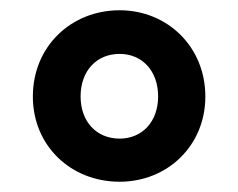

<svg xmlns="http://www.w3.org/2000/svg" viewBox="-20 -805 463 374"><path d="M213 -451C306 -451 380 -521 380 -617C380 -714 306 -785 213 -785C118 -785 44 -714 44 -617C44 -521 118 -451 213 -451ZM213 -535C168 -535 137 -568 137 -617C137 -667 168 -700 213 -700C257 -700 288 -667 288 -617C288 -568 257 -535 213 -535Z"/></svg>

Font: Noto Sans CJK HK Black
Style: Regular
Weight: 900
Designer: Ryoko NISHIZUKA 西塚涼子 (kana, bopomofo & ideographs); Paul D. Hunt (Latin, Greek & Cyrillic); Sandoll Communications 산돌커뮤니
Foundry: Adobe
Version: Version 2.004;hotconv 1.0.118;makeotfexe 2.5.65603